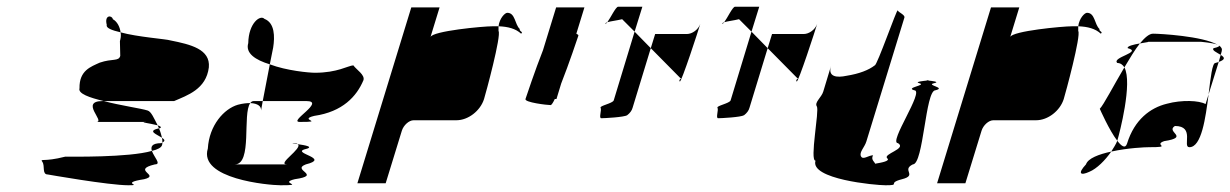

<svg xmlns="http://www.w3.org/2000/svg" viewBox="-20 -732 3653 570"><path d="M106 -251C114 -239 104 -214 122 -214C122 -214 303 -182 361 -182C408 -182 331 -188 408 -200C458 -212 368 -227 440 -244C460 -244 437 -266 431 -284C362 -264 189 -267 174 -267C108 -250 98 -263 106 -251ZM216 -470C211 -454 246 -442 288 -432H497C536 -449 592 -467 600 -532C605 -586 546 -600 486 -612C475 -616 388 -622 338 -636C340 -626 338 -617 336 -610L337 -566C332 -549 314 -559 276 -546C250 -534 215 -523 216 -470ZM297 -658C294 -649 312 -642 338 -636C336 -652 328 -668 315 -675C313 -687 289 -689 297 -658ZM266 -370H418C386 -370 426 -366 448 -360C437 -381 429 -401 418 -404C400 -410 336 -419 288 -432H285C215 -432 294 -370 266 -370ZM448 -360C449 -357 451 -354 452 -351H454C461 -354 457 -357 448 -360ZM431 -284C448 -288 459 -294 461 -301C462 -303 462 -306 462 -309C461 -308 460 -308 459 -307C430 -307 427 -296 431 -284ZM452 -351C415 -343 446 -333 461 -323C459 -331 456 -342 452 -351ZM461 -323C462 -318 462 -313 462 -309C472 -314 468 -318 461 -323Z M597 -291C569 -201 777 -182 813 -182C891 -182 805 -188 855 -200C939 -212 843 -227 888 -244C961 -262 851 -276 882 -288C918 -296 884 -301 864 -304C880 -292 800 -244 832 -244H677C730 -244 699 -394 723 -426C713 -426 701 -425 686 -421C645 -409 601 -360 597 -291ZM717 -604C708 -574 738 -554 781 -541L791 -591C796 -623 796 -664 765 -676C753 -689 718 -664 717 -604ZM723 -426C746 -425 756 -416 755 -404L760 -432H734C729 -432 726 -430 723 -426ZM781 -541 760 -432H889C949 -432 834 -370 870 -370C948 -370 863 -376 913 -388C997 -400 1039 -446 1059 -494C1064 -510 1038 -525 1029 -538C1013 -537 982 -516 915 -516C898 -516 831 -522 781 -541ZM864 -304C862 -306 857 -307 851 -307C843 -307 852 -306 864 -304Z M1041 -188H1125L1173 -344C1178 -360 1194 -375 1208 -375H1335C1370 -375 1406 -403 1417 -438C1422 -454 1469 -627 1460 -640V-654H1442C1414 -654 1264 -640 1258 -622L1285 -710H1201ZM1460 -654C1488 -653 1511 -647 1527 -632C1535 -638 1521 -638 1523 -646C1508 -660 1510 -694 1486 -694C1479 -694 1463 -678 1460 -654Z M1540 -438C1537 -428 1604 -420 1615 -420C1617 -420 1622 -427 1627 -438H1632L1646 -484C1669 -542 1695 -620 1697 -626C1698 -628 1695 -630 1691 -632L1715 -710H1631L1592 -583C1569 -525 1542 -444 1540 -438Z M1777 -662C1778 -661 1781 -663 1783 -666C1780 -665 1776 -663 1777 -662ZM1783 -666C1792 -669 1811 -671 1827 -675L1864 -638L1887 -712H1815C1808 -712 1792 -678 1783 -666ZM1763 -412C1767 -406 1757 -381 1765 -381C1774 -381 1833 -384 1842 -390C1850 -396 1856 -404 1858 -412L1912 -589L1864 -638L1802 -434C1799 -425 1759 -418 1763 -412ZM1912 -589 2000 -500C2008 -500 1993 -497 1998 -490C2002 -484 2055 -647 2059 -661C2053 -644 2035 -631 2019 -631H1925ZM2059 -661V-662Z M2124 -662C2125 -661 2128 -663 2130 -666C2127 -665 2123 -663 2124 -662ZM2130 -666C2139 -669 2158 -671 2174 -675L2211 -638L2234 -712H2162C2155 -712 2139 -678 2130 -666ZM2110 -412C2114 -406 2104 -381 2112 -381C2121 -381 2180 -384 2189 -390C2197 -396 2203 -404 2205 -412L2259 -589L2211 -638L2149 -434C2146 -425 2106 -418 2110 -412ZM2259 -589 2347 -500C2355 -500 2340 -497 2345 -490C2349 -484 2402 -647 2406 -661C2400 -644 2382 -631 2366 -631H2272ZM2406 -661V-662Z M2405 -416C2413 -404 2383 -255 2401 -255C2384 -200 2578 -182 2609 -182C2657 -182 2611 -188 2658 -200C2705 -212 2655 -227 2690 -244C2722 -244 2727 -464 2757 -464C2791 -472 2727 -479 2753 -485C2772 -489 2746 -492 2734 -493C2723 -492 2693 -489 2709 -485C2733 -479 2666 -472 2694 -464C2726 -464 2616 -307 2646 -307C2673 -290 2600 -275 2614 -262C2624 -254 2596 -249 2578 -246C2578 -250 2564 -258 2572 -271C2558 -271 2542 -256 2536 -268C2530 -280 2547 -295 2552 -312L2665 -680C2667 -688 2648 -695 2645 -701C2643 -707 2584 -538 2577 -538C2559 -524 2531 -513 2493 -507C2465 -501 2437 -503 2447 -536L2424 -460C2419 -443 2397 -428 2405 -416ZM2734 -493C2739 -494 2741 -494 2734 -494C2727 -494 2729 -494 2734 -493Z M2762 -188H2846L2894 -344C2899 -360 2915 -375 2929 -375H3056C3091 -375 3127 -403 3138 -438C3143 -454 3190 -627 3181 -640V-654H3163C3135 -654 2985 -640 2979 -622L3006 -710H2922ZM3181 -654C3209 -653 3232 -647 3248 -632C3256 -638 3242 -638 3244 -646C3229 -660 3231 -694 3207 -694C3200 -694 3184 -678 3181 -654Z M3245 -409C3245 -409 3273 -345 3297 -314L3298 -318C3303 -335 3343 -486 3318 -532C3286 -478 3256 -420 3245 -409ZM3204 -244C3178 -216 3188 -210 3214 -222C3236 -231 3261 -256 3279 -282C3242 -274 3210 -262 3204 -244ZM3297 -545C3306 -545 3313 -540 3318 -532C3334 -559 3349 -584 3364 -603C3346 -600 3325 -595 3328 -589C3373 -577 3279 -562 3297 -545ZM3364 -603C3384 -607 3401 -608 3378 -608H3545C3542 -608 3583 -605 3595 -599C3550 -625 3423 -632 3403 -632C3392 -632 3379 -621 3364 -603ZM3279 -282C3329 -293 3380 -295 3391 -295C3464 -295 3402 -301 3436 -313C3514 -325 3439 -340 3468 -358C3529 -358 3489 -295 3511 -295C3547 -295 3559 -381 3568 -452L3559 -423C3540 -434 3488 -436 3444 -424C3395 -412 3348 -377 3326 -306C3321 -290 3310 -297 3297 -314C3293 -304 3286 -293 3279 -282ZM3583 -589C3576 -583 3593 -576 3604 -569L3607 -580C3609 -587 3606 -592 3599 -597C3601 -595 3597 -592 3583 -589ZM3595 -599C3596 -598 3598 -598 3599 -597C3598 -598 3597 -598 3595 -599ZM3588 -545C3579 -545 3574 -502 3568 -452L3598 -548ZM3598 -548C3620 -556 3615 -562 3604 -569Z"/></svg>

Font: bitstorm
Style: excnobl
Weight: 400
Version: Version 0.2